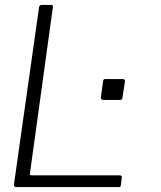

<svg xmlns="http://www.w3.org/2000/svg" viewBox="-20 -762 656 782"><path d="M139 -732Q140 -742 150 -742H189Q198 -742 195 -730L102 -56Q100 -48 108 -48H467Q477 -48 476 -39L472 -7Q471 -2 469.5 -1Q468 0 464 0H47Q35 0 37 -12L139 -732ZM479 -366Q478 -359 476 -357Q474 -355 465 -355H402Q395 -355 392.5 -358.5Q390 -362 391 -367L400 -432Q401 -437 403 -438.5Q405 -440 408 -440H481Q485 -440 487 -437.5Q489 -435 489 -430Z"/></svg>

Font: Libre Franklin Thin ExtraLight
Style: Italic
Weight: 250
Italic angle: -8°
Version: Version 3.000